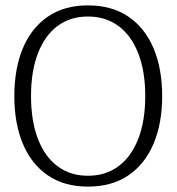

<svg xmlns="http://www.w3.org/2000/svg" viewBox="-20 -689 663 721"><path d="M310.1 11.8Q221.3 11.8 159.4 -30.6Q97.6 -73 65.7 -149.5Q33.8 -226 33.8 -328Q33.8 -430.8 65.7 -507.4Q97.6 -584 159.4 -626.4Q221.3 -668.8 310.1 -668.8Q400.3 -668.8 462.3 -626.4Q524.4 -584 556.7 -507.4Q589 -430.8 589 -328Q589 -226 556.7 -149.5Q524.4 -73 462.3 -30.6Q400.3 11.8 310.1 11.8ZM310.1 -29Q376.6 -29 424.8 -64.7Q473 -100.3 499.2 -167.6Q525.4 -234.9 525.4 -328.4Q525.4 -421.7 499.2 -488.7Q473 -555.7 424.8 -591.3Q376.7 -627 310.2 -627Q243.8 -627 196 -591.3Q148.2 -555.7 122.4 -488.7Q96.5 -421.7 96.5 -328.4Q96.5 -234.9 122.4 -167.6Q148.2 -100.3 196.2 -64.7Q244.2 -29 310.1 -29Z"/></svg>

Font: Panamera Thin
Style: Regular
Weight: 100
Designer: Bastien Sozeau
Foundry: NBR — Bastien Sozeau
Version: Version 3.003;gftools[0.9.33]